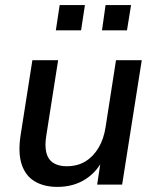

<svg xmlns="http://www.w3.org/2000/svg" viewBox="-20 -724 609 753"><path d="M205 9Q153 9 116.5 -12.5Q80 -34 65 -79.5Q50 -125 61 -195L107 -488H208L162 -195Q155 -154 161.5 -126.5Q168 -99 188.5 -85.5Q209 -72 241 -72Q284 -72 315 -91Q346 -110 366.5 -144.5Q387 -179 394 -225L435 -488H536L459 0H361L377 -105H387Q362 -51 315 -21Q268 9 205 9ZM380 -605 394 -704H494L478 -605ZM199 -605 214 -704H313L298 -605Z"/></svg>

Font: Nunito Sans 12pt ExtraLight 12pt SemiBold
Style: Italic
Weight: 600
Italic angle: -9°
Version: Version 3.101;gftools[0.9.27]